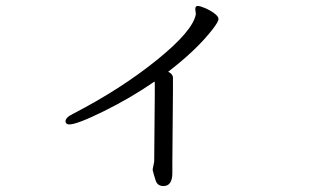

<svg xmlns="http://www.w3.org/2000/svg" viewBox="-20 -569 1040 645"><path d="M559 12V-26L561 -264V-308Q561 -320 545 -328Q640 -401 693 -469Q714 -496 714 -505Q714 -514 699.5 -524.5Q685 -535 668.5 -542Q652 -549 644 -549Q636 -549 636 -538L638 -522Q629 -466 507 -367.5Q385 -269 224 -186Q200 -174 200 -161Q200 -158 203 -154.5Q206 -151 213 -151Q239 -151 330 -196Q421 -241 499 -295Q500 -293 500 -290V-252L498 -26L493 -1V3Q497 19 503 37.5Q509 56 529 56Q559 56 559 12Z"/></svg>

Font: LXGW WenKai TC
Style: Regular
Weight: 400
Designer: LXGW / Fontworks Inc.
Foundry: LXGW / Fontworks Inc.
Version: Version 1.330